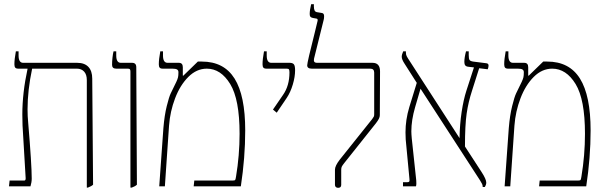

<svg xmlns="http://www.w3.org/2000/svg" viewBox="-20 -893 2898 920"><path d="M426 -8Q419 -1 401 6H396V-509Q396 -536 383 -550Q370 -564 349 -564H134Q112 -460 112 -369Q112 -336 115 -306Q132 -104 132 -37Q132 -20 126 0H23L26 -28H97Q103 -28 103 -39L88 -292Q87 -310 87 -344Q87 -448 112 -563V-564H68Q57 -564 53 -569Q49 -574 49 -585Q49 -609 56 -647H69V-627Q69 -592 91 -592H350Q385 -592 403.5 -572.5Q422 -553 422 -516Z M605 -550Q605 -558 602.5 -561Q600 -564 593 -564H537Q517 -564 517 -582Q517 -599 519 -617Q521 -635 524 -647H537V-627Q537 -592 559 -592H613Q633 -592 633 -571L636 -8Q628 0 611 6H605Z M763 -280Q768 -340 779 -384.5Q790 -429 798 -445.5Q806 -462 825 -501Q831 -514 833 -522.5Q835 -531 835 -547Q835 -556 828.5 -560Q822 -564 806 -564H760Q749 -564 745 -569Q741 -574 741 -585Q741 -609 748 -647H761V-627Q761 -592 783 -592H837Q856 -592 856 -571V-531L858 -530L928 -598H947Q1053 -598 1104 -516.5Q1155 -435 1155 -268Q1155 -138 1134 0H908L911 -28H1096Q1105 -28 1107 -31Q1109 -34 1111 -47Q1128 -149 1128 -252Q1128 -417 1083 -490.5Q1038 -564 971 -564Q922 -564 882.5 -524.5Q843 -485 819 -422Q795 -359 790 -291L770 0H743Z M1288 -368 1336 -438Q1367 -482 1367 -546Q1367 -557 1364.5 -560.5Q1362 -564 1354 -564H1257Q1246 -564 1242 -569Q1238 -574 1238 -585Q1238 -609 1245 -647H1258V-627Q1258 -592 1280 -592H1368Q1382 -592 1388 -585Q1394 -578 1394 -556Q1394 -525 1383 -488Q1372 -451 1354 -424L1306 -353Z M1585 -7V-80Q1585 -98 1608 -128L1763 -322Q1769 -330 1771 -334Q1773 -338 1773 -345V-545Q1773 -564 1754 -564H1474Q1452 -564 1452 -580Q1452 -594 1489 -740L1502 -794V-798Q1502 -803 1496 -804L1479 -807Q1470 -809 1467 -813Q1464 -817 1464 -826Q1464 -845 1471 -873H1484V-862Q1484 -850 1487.5 -842.5Q1491 -835 1503 -834L1521 -831Q1533 -830 1533 -816Q1533 -805 1531 -798L1485 -613Q1484 -610 1484 -604Q1484 -592 1499 -592H1765Q1801 -592 1801 -551L1800 -341Q1800 -333 1795.5 -324Q1791 -315 1781 -302L1629 -111Q1621 -101 1618 -95Q1615 -89 1615 -80V-7Q1615 7 1600 7Q1593 7 1589 3Q1585 -1 1585 -7Z M2242 -459Q2224 -404 2216 -348.5Q2208 -293 2208 -191L2288 -68Q2310 -34 2310 -18Q2310 -8 2303 3H2293Q2293 -5 2290 -11.5Q2287 -18 2280 -29L1995 -468L1969 -379Q1951 -317 1951 -264Q1951 -252 1953 -230L1973 -43Q1975 -29 1975 -14Q1975 -5 1973 0H1911V-20H1932Q1939 -20 1941 -23Q1943 -26 1942 -35L1924 -225Q1923 -236 1923 -259Q1923 -319 1941 -379L1977 -496L1919 -587Q1905 -608 1905 -621Q1905 -631 1912 -647H1925V-640Q1925 -630 1929.5 -622.5Q1934 -615 1935 -613L2182 -231Q2183 -297 2192 -356.5Q2201 -416 2215 -459L2251 -570L2225 -573Q2214 -574 2209.5 -579.5Q2205 -585 2205 -596Q2205 -617 2213 -647H2226V-629Q2226 -611 2230 -605.5Q2234 -600 2247 -598L2310 -590Q2321 -589 2321 -579Q2321 -571 2317 -561L2276 -566Z M2418 -280Q2423 -340 2434 -384.5Q2445 -429 2453 -445.5Q2461 -462 2480 -501Q2486 -514 2488 -522.5Q2490 -531 2490 -547Q2490 -556 2483.5 -560Q2477 -564 2461 -564H2415Q2404 -564 2400 -569Q2396 -574 2396 -585Q2396 -609 2403 -647H2416V-627Q2416 -592 2438 -592H2492Q2511 -592 2511 -571V-531L2513 -530L2583 -598H2602Q2708 -598 2759 -516.5Q2810 -435 2810 -268Q2810 -138 2789 0H2563L2566 -28H2751Q2760 -28 2762 -31Q2764 -34 2766 -47Q2783 -149 2783 -252Q2783 -417 2738 -490.5Q2693 -564 2626 -564Q2577 -564 2537.5 -524.5Q2498 -485 2474 -422Q2450 -359 2445 -291L2425 0H2398Z"/></svg>

Font: Noto Serif Hebrew NarrowThin
Style: Regular
Weight: 250
Width: 4
Designer: Monotype Design Team
Foundry: Monotype Imaging Inc.
Version: Version 1.000